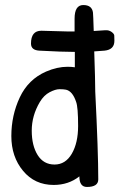

<svg xmlns="http://www.w3.org/2000/svg" viewBox="-20 -735 490 762"><path d="M144 -613 253 -610Q265 -610 276 -610V-661Q276 -715 310.5 -715Q345 -715 349 -685Q350 -676 352 -612L398 -615Q412 -616 422.5 -608.5Q433 -601 433.5 -594Q434 -587 434 -573Q434 -538 395 -534L354 -531Q358 -415 358 -372Q370 -132 370 -23Q370 7 325 7Q295 7 295 -35Q252 -1 193 -1Q118 -1 71.5 -57Q25 -113 25 -195Q25 -277 58.5 -348.5Q92 -420 163 -451Q207 -470 248 -470Q263 -470 277 -468V-529Q228 -529 136 -534Q103 -536 103 -562Q103 -613 144 -613ZM290 -235Q290 -310 282 -331Q268 -373 242 -379Q232 -381 216 -381Q200 -381 177 -369Q154 -357 138 -330Q106 -276 106 -216.5Q106 -157 129.5 -119.5Q153 -82 196.5 -82Q240 -82 265 -125Q290 -168 290 -235Z"/></svg>

Font: Patrick Hand
Style: Regular
Weight: 400
Designer: Patrick Wagesreiter
Foundry: Patrick Wagesreiter
Version: Version 1.003;PS 001.003;hotconv 1.0.70;makeotf.lib2.5.58329